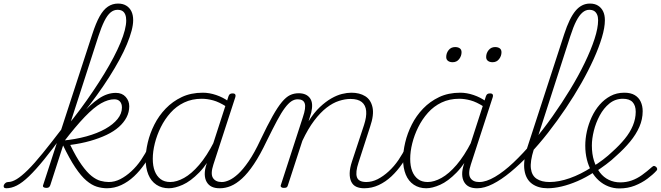

<svg xmlns="http://www.w3.org/2000/svg" viewBox="-182 -1039 3706 1077"><path d="M-147 17Q-157 17 -160 11.5Q-163 6 -160.5 -0.5Q-158 -7 -151.5 -12.5Q-145 -18 -136 -18Q-115 -18 -88.5 -34Q-62 -50 -26 -85.5Q10 -121 57.5 -179.5Q105 -238 170 -323Q179 -336 182.5 -330.5Q186 -325 184 -312Q182 -299 175 -288Q113 -203 65.5 -144.5Q18 -86 -19.5 -50Q-57 -14 -87.5 1.5Q-118 17 -147 17ZM78 15Q68 15 62.5 11Q57 7 60 -1L336 -848Q356 -910 377 -947.5Q398 -985 423.5 -1002Q449 -1019 480 -1019Q507 -1019 526 -1007.5Q545 -996 555 -975.5Q565 -955 565 -926Q565 -900 556 -866Q547 -832 530 -791Q513 -750 488 -704Q463 -658 431 -607.5Q399 -557 361 -504.5Q323 -452 280 -398Q237 -344 190 -290L186 -322Q229 -373 267.5 -425Q306 -477 340 -527.5Q374 -578 403 -625.5Q432 -673 455 -717Q478 -761 494 -799.5Q510 -838 518 -869.5Q526 -901 526 -924Q526 -944 520.5 -957.5Q515 -971 504.5 -977.5Q494 -984 477 -984Q456 -984 438 -969Q420 -954 403.5 -921Q387 -888 370 -836L100 0Q97 8 92 11.5Q87 15 78 15ZM419 17Q389 17 360.5 8Q332 -1 302.5 -26Q273 -51 240.5 -99.5Q208 -148 170 -227H158L167 -250Q241 -257 302.5 -274Q364 -291 408.5 -316Q453 -341 477.5 -371.5Q502 -402 502 -436Q502 -457 491 -469.5Q480 -482 459 -482Q425 -482 385 -459.5Q345 -437 293.5 -383.5Q242 -330 173 -240L177 -279Q229 -344 276.5 -398.5Q324 -453 371.5 -485.5Q419 -518 468 -518Q503 -518 523 -495.5Q543 -473 543 -443Q543 -410 528 -381Q513 -352 485 -327Q457 -302 416 -282.5Q375 -263 324 -248.5Q273 -234 212 -226Q246 -156 276 -114Q306 -72 332 -51.5Q358 -31 382 -24.5Q406 -18 428 -18Q436 -18 439.5 -12.5Q443 -7 441 -0.5Q439 6 433.5 11.5Q428 17 419 17Z M417 17Q408 17 404 11.5Q400 6 401.5 -0.5Q403 -7 409.5 -12.5Q416 -18 428 -18Q461 -18 492.5 -34Q524 -50 554.5 -78Q585 -106 609.5 -142Q634 -178 652 -216Q656 -225 663 -224.5Q670 -224 675.5 -218.5Q681 -213 678 -204Q658 -161 630.5 -121Q603 -81 570 -50Q537 -19 498.5 -1Q460 17 417 17Z M765 17Q725 17 695 -3Q665 -23 650 -60Q635 -97 635 -146Q635 -189 647 -240Q659 -291 684 -340.5Q709 -390 747.5 -430Q786 -470 837.5 -494.5Q889 -519 956 -519Q992 -519 1030.5 -506Q1069 -493 1099 -471L1089 -440Q1047 -467 1013.5 -476Q980 -485 950 -485Q895 -485 851 -464Q807 -443 774.5 -406.5Q742 -370 720 -325.5Q698 -281 686.5 -235Q675 -189 675 -148Q675 -108 686 -79.5Q697 -51 718.5 -34.5Q740 -18 773 -18Q809 -18 850.5 -41Q892 -64 935 -114Q978 -164 1019 -244L1027 -207Q983 -120 935 -71Q887 -22 843 -2.5Q799 17 765 17ZM1049 17Q1024 17 1006 8.5Q988 0 977.5 -18Q967 -36 966.5 -61.5Q966 -87 977 -120L1100 -500Q1103 -508 1108 -511.5Q1113 -515 1123 -515Q1135 -515 1138 -508.5Q1141 -502 1138 -494L1015 -116Q998 -64 1012.5 -41Q1027 -18 1061 -18Q1068 -18 1070.5 -12.5Q1073 -7 1072 -0.5Q1071 6 1065.5 11.5Q1060 17 1049 17Z M1052 17Q1043 17 1039 11.5Q1035 6 1036.5 -0.5Q1038 -7 1045 -12.5Q1052 -18 1064 -18Q1080 -18 1103 -28Q1126 -38 1153.5 -63Q1181 -88 1213 -134.5Q1245 -181 1279 -254Q1318 -336 1347 -387.5Q1376 -439 1399.5 -467Q1423 -495 1445 -505.5Q1467 -516 1494 -516Q1504 -516 1506.5 -511Q1509 -506 1507 -499Q1505 -492 1499.5 -487Q1494 -482 1488 -482Q1469 -482 1452 -470.5Q1435 -459 1415.5 -433Q1396 -407 1372 -362Q1348 -317 1314 -248Q1277 -170 1242.5 -118.5Q1208 -67 1175.5 -37.5Q1143 -8 1112.5 4.5Q1082 17 1052 17Z M1861 17Q1835 17 1816.5 8.5Q1798 0 1788.5 -19.5Q1779 -39 1779.5 -67.5Q1780 -96 1793 -135L1860 -338Q1875 -384 1872 -416.5Q1869 -449 1847.5 -466.5Q1826 -484 1784 -484Q1754 -484 1719.5 -473Q1685 -462 1650 -435Q1615 -408 1580.5 -362.5Q1546 -317 1514 -249L1433 0Q1431 8 1426.5 11.5Q1422 15 1410 15Q1401 15 1396 11Q1391 7 1393 0L1517 -382Q1535 -435 1527.5 -458.5Q1520 -482 1488 -482Q1479 -482 1475 -487Q1471 -492 1472 -499Q1473 -506 1479 -511Q1485 -516 1493 -516Q1515 -516 1531 -509Q1547 -502 1557 -488Q1567 -474 1568.5 -454Q1570 -434 1564 -408L1549 -359Q1580 -408 1612.5 -438.5Q1645 -469 1676.5 -487Q1708 -505 1736.5 -512Q1765 -519 1789 -519Q1835 -519 1866.5 -499.5Q1898 -480 1907.5 -437.5Q1917 -395 1894 -328L1829 -127Q1811 -73 1820 -45.5Q1829 -18 1873 -18Q1879 -18 1882 -12.5Q1885 -7 1884 -0.5Q1883 6 1877 11.5Q1871 17 1861 17Z M1861 17Q1852 17 1848 11.5Q1844 6 1845.5 -0.5Q1847 -7 1853.5 -12.5Q1860 -18 1872 -18Q1905 -18 1936.5 -34Q1968 -50 1998.5 -78Q2029 -106 2053.5 -142Q2078 -178 2096 -216Q2100 -225 2107 -224.5Q2114 -224 2119.5 -218.5Q2125 -213 2122 -204Q2102 -161 2074.5 -121Q2047 -81 2014 -50Q1981 -19 1942.5 -1Q1904 17 1861 17Z M2209 17Q2169 17 2139 -3Q2109 -23 2094 -60Q2079 -97 2079 -146Q2079 -189 2091 -240Q2103 -291 2128 -340.5Q2153 -390 2191.5 -430Q2230 -470 2281.5 -494.5Q2333 -519 2400 -519Q2436 -519 2474.5 -506Q2513 -493 2543 -471L2533 -440Q2491 -467 2457.5 -476Q2424 -485 2394 -485Q2339 -485 2295 -464Q2251 -443 2218.5 -406.5Q2186 -370 2164 -325.5Q2142 -281 2130.5 -235Q2119 -189 2119 -148Q2119 -108 2130 -79.5Q2141 -51 2162.5 -34.5Q2184 -18 2217 -18Q2253 -18 2294.5 -41Q2336 -64 2379 -114Q2422 -164 2463 -244L2471 -207Q2427 -120 2379 -71Q2331 -22 2287 -2.5Q2243 17 2209 17ZM2493 17Q2468 17 2450 8.5Q2432 0 2421.5 -18Q2411 -36 2410.5 -61.5Q2410 -87 2421 -120L2544 -500Q2547 -508 2552 -511.5Q2557 -515 2567 -515Q2579 -515 2582 -508.5Q2585 -502 2582 -494L2459 -116Q2442 -64 2456.5 -41Q2471 -18 2505 -18Q2512 -18 2514.5 -12.5Q2517 -7 2516 -0.5Q2515 6 2509.5 11.5Q2504 17 2493 17Z M2496 17Q2487 17 2484 11.5Q2481 6 2483.5 -0.5Q2486 -7 2492 -12.5Q2498 -18 2507 -18Q2545 -18 2594.5 -47Q2644 -76 2698 -127Q2752 -178 2808 -244.5Q2864 -311 2917 -386Q2970 -461 3016.5 -537.5Q3063 -614 3098 -686.5Q3133 -759 3153 -820.5Q3173 -882 3173 -925Q3173 -934 3178.5 -939Q3184 -944 3192 -944Q3200 -944 3205.5 -939Q3211 -934 3211 -925Q3211 -885 3194.5 -829.5Q3178 -774 3148.5 -708.5Q3119 -643 3079 -572.5Q3039 -502 2991.5 -431.5Q2944 -361 2892.5 -295Q2841 -229 2787.5 -173Q2734 -117 2682 -74Q2630 -31 2582.5 -7Q2535 17 2496 17Z M2357 -690Q2341 -690 2331 -697.5Q2321 -705 2321 -719Q2321 -741 2334.5 -758Q2348 -775 2371 -775Q2387 -775 2397 -768Q2407 -761 2407 -746Q2407 -725 2393.5 -707.5Q2380 -690 2357 -690ZM2581 -690Q2565 -690 2555 -697.5Q2545 -705 2545 -719Q2545 -741 2559 -758Q2573 -775 2595 -775Q2611 -775 2621 -768Q2631 -761 2631 -746Q2631 -725 2617.5 -707.5Q2604 -690 2581 -690Z M2890 17Q2837 17 2802.5 -8Q2768 -33 2760 -83.5Q2752 -134 2775 -209L2983 -848Q3012 -937 3046 -978Q3080 -1019 3127 -1019Q3154 -1019 3172.5 -1007.5Q3191 -996 3201 -975.5Q3211 -955 3211 -926Q3211 -917 3205.5 -912Q3200 -907 3192 -907Q3184 -907 3178.5 -912Q3173 -917 3173 -926Q3173 -945 3167 -958Q3161 -971 3150.5 -977.5Q3140 -984 3123 -984Q3103 -984 3085 -968.5Q3067 -953 3050.5 -921Q3034 -889 3017 -836L2812 -200Q2791 -133 2796 -93.5Q2801 -54 2828.5 -36Q2856 -18 2900 -18Q2909 -18 2912.5 -12.5Q2916 -7 2914 -0.5Q2912 6 2905.5 11.5Q2899 17 2890 17Z M2890 17Q2881 17 2877.5 11.5Q2874 6 2876.5 -0.5Q2879 -7 2885.5 -12.5Q2892 -18 2901 -18Q2953 -18 3014 -39.5Q3075 -61 3137 -101Q3143 -105 3148 -102.5Q3153 -100 3156.5 -94.5Q3160 -89 3159 -82.5Q3158 -76 3150 -73Q3104 -43 3057.5 -23Q3011 -3 2968.5 7Q2926 17 2890 17Z M3139 -102Q3171 -121 3200.5 -143.5Q3230 -166 3254 -189Q3293 -224 3322.5 -260Q3352 -296 3368 -334.5Q3384 -373 3384 -412Q3384 -447 3366.5 -466Q3349 -485 3312 -485Q3269 -485 3236.5 -458.5Q3204 -432 3182 -391Q3160 -350 3149 -305Q3138 -260 3138 -223Q3138 -175 3150 -137Q3162 -99 3183 -71.5Q3204 -44 3233.5 -30Q3263 -16 3297 -16Q3331 -16 3361 -26.5Q3391 -37 3419 -57Q3447 -77 3476 -103Q3483 -109 3488 -108Q3493 -107 3498 -103Q3502 -100 3504 -93.5Q3506 -87 3499 -80Q3481 -60 3449.5 -36.5Q3418 -13 3378.5 2.5Q3339 18 3292 18Q3260 18 3230.5 6.5Q3201 -5 3177 -26.5Q3153 -48 3136 -78Q3119 -108 3110 -144.5Q3101 -181 3101 -222Q3101 -261 3110 -302Q3119 -343 3137 -382Q3155 -421 3181.5 -451.5Q3208 -482 3242.5 -500.5Q3277 -519 3320 -519Q3356 -519 3378.5 -505.5Q3401 -492 3412 -468.5Q3423 -445 3423 -415Q3423 -370 3404.5 -327.5Q3386 -285 3352.5 -244.5Q3319 -204 3276 -166Q3249 -140 3218 -117Q3187 -94 3155 -73Z"/></svg>

Font: Playwrite MX Thin
Style: Regular
Weight: 250
Designer: Veronika Burian, José Scaglione
Foundry: TypeTogether
Version: Version 1.002